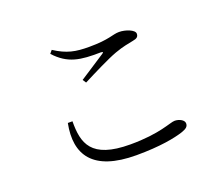

<svg xmlns="http://www.w3.org/2000/svg" viewBox="-116 -876 1231 1053"><g transform="rotate(-20 500.0 -350.0)"><path d="M259 -683C333 -602 405 -594 522 -596C536 -595 537 -592 526 -585C490 -561 427 -520 377 -488L390 -468C459 -503 550 -549 600 -567C650 -585 680 -589 708 -595C733 -599 743 -607 743 -625C743 -648 691 -667 654 -667C615 -667 592 -646 473 -646C395 -646 345 -655 274 -701ZM247 -294C246 -167 272 -66 503 -66C676 -66 747 -105 774 -105C799 -105 829 -91 829 -70C829 -52 818 -42 788 -32C742 -17 653 1 514 1C260 1 185 -118 220 -294Z"/></g></svg>

Font: Harano Aji Mincho
Style: Regular
Weight: 400
Foundry: Masamichi Hosoda
Version: HaranoAjiMincho-Regular version 20230610;ttx 4.39.4